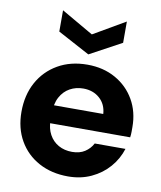

<svg xmlns="http://www.w3.org/2000/svg" viewBox="-84 -801 737 880"><g transform="rotate(10 285.0 -361.0)"><path d="M292 12Q215 12 156 -20Q97 -52 64 -109.5Q31 -167 31 -243Q31 -321 63.5 -380.5Q96 -440 155 -474Q214 -508 292 -508Q366 -508 423 -476Q480 -444 512 -388.5Q544 -333 544 -262Q544 -252 544 -239.5Q544 -227 542 -214H131V-298H402Q399 -343 368.5 -370Q338 -397 292 -397Q258 -397 230 -381.5Q202 -366 185.5 -335.5Q169 -305 169 -257V-228Q169 -190 184.5 -161.5Q200 -133 227.5 -117.5Q255 -102 291 -102Q326 -102 350 -117.5Q374 -133 387 -158H530Q515 -110 481.5 -71.5Q448 -33 399.5 -10.5Q351 12 292 12ZM287 -555 138 -635V-734L287 -648L435 -734V-635Z"/></g></svg>

Font: DM Sans 36pt ExtraBold
Style: Regular
Weight: 800
Designer: Colophon Foundry, Jonny Pinhorn
Foundry: Colophon Foundry
Version: Version 4.004;gftools[0.9.30]